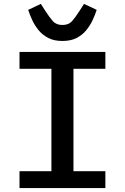

<svg xmlns="http://www.w3.org/2000/svg" viewBox="-20 -964 640 984"><path d="M520 0H80V-86.5H243.5V-611.5H80V-698H520V-611.5H356.5V-86.5H520ZM300 -754Q257.5 -754 227.8 -769.2Q198 -784.5 178 -809Q158 -833.5 145.2 -861Q132.5 -888.5 124.5 -913.5L189.5 -944L210.5 -911Q234 -874.5 251.2 -855.2Q268.5 -836 300 -836Q331.5 -836 348.8 -855.2Q366 -874.5 389.5 -911L410.5 -944L475.5 -913.5Q467.5 -888.5 454.8 -861Q442 -833.5 422 -809Q402 -784.5 372.2 -769.2Q342.5 -754 300 -754Z"/></svg>

Font: Lilex Medium
Style: Regular
Weight: 500
Designer: Mike Abbink, Paul van der Laan, Pieter van Rosmalen, Mikhael Khrustik
Foundry: Mikhael Khrustik
Version: Version 1.100